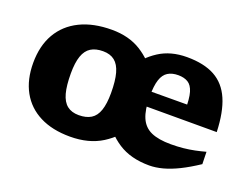

<svg xmlns="http://www.w3.org/2000/svg" viewBox="-87 -704 1175 899"><g transform="rotate(20 500.0 -255.0)"><path d="M325 -95.5Q362 -95.5 386 -110.2Q410 -125 421.2 -158Q432.5 -191 432.5 -244.5Q432.5 -305 422 -342.8Q411.5 -380.5 389.2 -398.2Q367 -416 331 -416Q294.5 -416 270.8 -401.2Q247 -386.5 235.5 -353.5Q224 -320.5 224 -266.5Q224 -206.5 234.2 -168.8Q244.5 -131 267 -113.2Q289.5 -95.5 325 -95.5ZM581 -132Q545 -69.5 479.8 -28.2Q414.5 13 320.5 13Q232.5 13 170 -18.8Q107.5 -50.5 74.5 -110.2Q41.5 -170 41.5 -253Q41.5 -338 76.5 -398.8Q111.5 -459.5 177.5 -492Q243.5 -524.5 336 -524.5Q420.5 -524.5 480.8 -487Q541 -449.5 576.5 -391H478Q512.5 -449 570.8 -486.8Q629 -524.5 710 -524.5Q795 -524.5 848.8 -495Q902.5 -465.5 929.5 -403.2Q956.5 -341 960 -242H566L565 -315L855.5 -316L786 -287Q787 -345.5 777.8 -376.5Q768.5 -407.5 749 -419.2Q729.5 -431 700.5 -431Q669.5 -431 648.8 -418.2Q628 -405.5 618 -375.2Q608 -345 608 -291.5Q608 -225 624.8 -186.5Q641.5 -148 678.5 -131.5Q715.5 -115 776.5 -115Q810 -115 839 -118Q868 -121 894.5 -126.5Q921 -132 946.5 -139L948 -78Q900.5 -46.5 859.5 -26.2Q818.5 -6 782.8 3.5Q747 13 715.5 13Q623.5 13 561 -27.5Q498.5 -68 466 -132Z"/></g></svg>

Font: Newsreader 7pt
Style: Bold
Weight: 700
Designer: Hugues Gentile
Foundry: Production Type
Version: Version 1.003